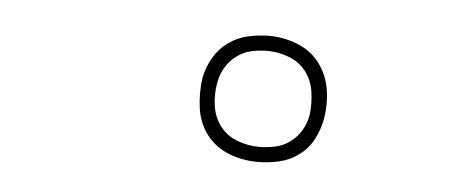

<svg xmlns="http://www.w3.org/2000/svg" viewBox="-29 -803 657 279"><g transform="rotate(5 300.0 -664.0)"><path d="M354 -572Q331 -572 311 -580Q291 -588 278.5 -604.5Q266 -621 263 -642.5Q260 -664 263 -686Q266 -702 274 -716Q282 -730 295 -739.5Q308 -749 323.5 -752.5Q339 -756 354 -756Q376 -756 396 -748Q416 -740 428.5 -723.5Q441 -707 444.5 -685.5Q448 -664 444 -642Q441 -626 433.5 -612Q426 -598 413 -588.5Q400 -579 384.5 -575.5Q369 -572 354 -572ZM354 -594Q365 -594 377 -596.5Q389 -599 399 -606.5Q409 -614 415 -624.5Q421 -635 423 -647Q425 -664 422.5 -680.5Q420 -697 410.5 -709.5Q401 -722 385.5 -728Q370 -734 354 -734Q342 -734 330.5 -731.5Q319 -729 309 -721.5Q299 -714 293 -703.5Q287 -693 285 -681Q282 -664 284.5 -647.5Q287 -631 296.5 -618.5Q306 -606 321.5 -600Q337 -594 354 -594Z"/></g></svg>

Font: Iosevka Curly Slab ThExObl
Style: Regular
Weight: 100
Width: 7
Italic angle: -9°
Monospace: yes
Designer: Belleve Invis
Foundry: Belleve Invis
Version: Version 11.1.0; ttfautohint (v1.8.3)